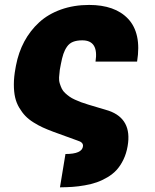

<svg xmlns="http://www.w3.org/2000/svg" viewBox="-20 -573 639 794"><path d="M228 201.7 250.7 63.9Q320.3 63.9 323.2 31.2Q324.6 15.3 301.1 8.5L199.6 -28.4Q175.1 -37.6 156.8 -46Q138.5 -54.3 118.4 -66.9Q98.4 -79.5 84.9 -93.6Q71.4 -107.6 59.7 -127.3Q47.9 -147 42.6 -170.1Q37.3 -193.2 37.3 -223.9Q37.3 -254.6 44 -290.5L46.2 -302.6Q56.5 -356.5 80.6 -401.5Q104.8 -446.4 141.9 -480.5Q179 -514.6 232.1 -533.6Q285.2 -552.6 348.7 -552.6Q401.3 -552.6 441.9 -538.4Q482.6 -524.1 509.9 -495Q537.3 -465.9 546.9 -421.9Q556.5 -377.8 546.9 -318.2H375Q388.8 -406.2 320.3 -406.2Q297.6 -406.2 282.1 -400Q266.7 -393.8 257.1 -380Q247.5 -366.1 242 -349.6Q236.5 -333.1 231.5 -306.8L227.3 -284.1Q225.1 -267 224.3 -253.4Q223.4 -239.7 227.3 -227.5Q231.2 -215.2 235.8 -205.8Q240.4 -196.4 249.5 -188Q258.5 -179.7 267.6 -173.3Q276.6 -166.9 289.8 -160.9Q302.9 -154.8 315.5 -150.2Q328.1 -145.6 344.5 -140.6L429.7 -115.1Q527.3 -81 507.8 31.2Q502.5 62.5 490.2 87.5Q478 112.6 462 130Q446 147.4 424 160.3Q402 173.3 380.1 180.9Q358.3 188.6 330.8 193.4Q303.3 198.2 279.8 199.8Q256.4 201.3 228 201.7Z"/></svg>

Font: Karasuma Gothic
Style: Italic
Weight: 900
Italic angle: -9.39999°
Designer: Rasmus Andersson / Ryoko Nishizuka
Foundry: Genbu
Version: Version 1.00